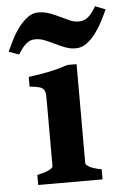

<svg xmlns="http://www.w3.org/2000/svg" viewBox="-93 -731 503 769"><g transform="rotate(-5 158.5 -346.5)"><path d="M29.3 0V-40.5Q62.5 -47.4 77.6 -55.4Q92.8 -63.5 92.8 -70.3V-312.5Q92.8 -337.4 92.5 -352.8Q92.3 -368.2 86.9 -376.7Q81.5 -385.3 68.4 -389.2Q55.2 -393.1 29.3 -395.5V-434.6Q75.2 -440.4 113.8 -448.5Q152.3 -456.5 188.5 -468.8H224.6V-70.3Q224.6 -64.5 238.5 -55.9Q252.4 -47.4 288.1 -40.5V0ZM359.4 -677.2Q350.6 -657.2 337.9 -632.3Q325.2 -607.4 308.6 -585Q292 -562.5 271.5 -547.4Q251 -532.2 227.5 -532.2Q205.1 -532.2 184.8 -540Q164.6 -547.9 145.3 -557.4Q126 -566.9 106.9 -574.7Q87.9 -582.5 68.4 -582.5Q56.6 -582.5 47.9 -578.9Q39.1 -575.2 31 -568.4Q22.9 -561.5 15.1 -551.3Q7.3 -541 -1.5 -527.3L-42 -542Q-33.2 -562 -20.5 -587.4Q-7.8 -612.8 8.8 -635.3Q25.4 -657.7 45.7 -673.1Q65.9 -688.5 89.4 -688.5Q113.3 -688.5 134.5 -680.7Q155.8 -672.9 175.3 -663.3Q194.8 -653.8 212.6 -646Q230.5 -638.2 247.6 -638.2Q270 -638.2 285.9 -651.4Q301.8 -664.6 318.4 -693.4Z"/></g></svg>

Font: Gentium Book Basic
Style: Bold
Weight: 700
Designer: J. Victor Gaultney and Annie Olsen
Foundry: SIL International
Version: Version 1.102; 2013; Maintenance release